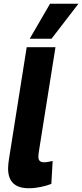

<svg xmlns="http://www.w3.org/2000/svg" viewBox="-20 -991 437 1021"><path d="M122 -740H275L187 -187Q186 -179 185 -171.5Q184 -164 184 -157Q184 -128 214 -128Q224 -128 235 -130Q246 -132 260 -135L253 -13Q227 -3 195.5 3.5Q164 10 133 10Q23 10 23 -95Q23 -107 24.5 -120.5Q26 -134 28 -147ZM138 -785 246 -971H397L254 -785Z"/></svg>

Font: Georama
Style: Bold Italic
Weight: 700
Italic angle: -9°
Designer: Jean-Baptiste Levee
Foundry: Production Type
Version: Version 1.000